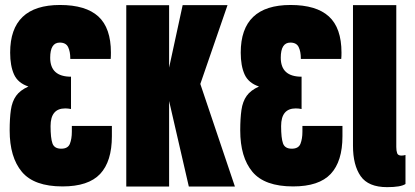

<svg xmlns="http://www.w3.org/2000/svg" viewBox="-20 -753 1674 775"><path d="M232.4 -0.5Q117.7 -0.5 68.4 -59.3Q19 -118.2 19 -226.6Q19 -274.9 23.9 -309.1Q28.8 -343.3 44.9 -366Q61 -388.7 94.7 -403.8Q52.2 -418 36.6 -452.6Q21 -487.3 21 -540.5Q21 -732.9 222.2 -732.9Q326.2 -732.9 377 -686.5Q427.7 -640.1 427.7 -540.5Q427.7 -533.7 427.5 -526.9Q427.2 -520 426.8 -515.1H263.7V-517.6Q263.7 -544.9 254.9 -563Q246.1 -581.1 221.2 -581.1Q182.6 -581.1 182.6 -520Q182.6 -443.4 266.6 -443.4V-313Q253.9 -315.4 243.2 -315.4Q184.1 -315.4 184.1 -244.1Q184.1 -195.8 191.7 -174.3Q199.2 -152.8 227.1 -152.8Q254.4 -152.8 262.2 -172.9Q270 -192.9 270 -221.2V-244.6H431.6V-203.1Q431.6 -101.6 384.3 -51Q336.9 -0.5 232.4 -0.5Z M489.7 0V-731.9H662.6V-480L717.3 -732.4H898.4L788.6 -414.1L928.2 0H742.2L662.6 -345.2V0Z M1163.1 -0.5Q1048.3 -0.5 999 -59.3Q949.7 -118.2 949.7 -226.6Q949.7 -274.9 954.6 -309.1Q959.5 -343.3 975.6 -366Q991.7 -388.7 1025.4 -403.8Q982.9 -418 967.3 -452.6Q951.7 -487.3 951.7 -540.5Q951.7 -732.9 1152.8 -732.9Q1256.8 -732.9 1307.6 -686.5Q1358.4 -640.1 1358.4 -540.5Q1358.4 -533.7 1358.2 -526.9Q1357.9 -520 1357.4 -515.1H1194.3V-517.6Q1194.3 -544.9 1185.5 -563Q1176.8 -581.1 1151.9 -581.1Q1113.3 -581.1 1113.3 -520Q1113.3 -443.4 1197.3 -443.4V-313Q1184.6 -315.4 1173.8 -315.4Q1114.7 -315.4 1114.7 -244.1Q1114.7 -195.8 1122.3 -174.3Q1129.9 -152.8 1157.7 -152.8Q1185.1 -152.8 1192.9 -172.9Q1200.7 -192.9 1200.7 -221.2V-244.6H1362.3V-203.1Q1362.3 -101.6 1314.9 -51Q1267.6 -0.5 1163.1 -0.5Z M1542.5 2.4Q1466.8 2.4 1435.8 -42Q1404.8 -86.4 1404.8 -164.6V-732.4H1579.6V-159.7Q1579.6 -144.5 1583 -134.8Q1586.4 -125 1600.6 -125Q1607.9 -125 1616.7 -127.4V-10.3Q1598.1 2.4 1542.5 2.4Z"/></svg>

Font: webenart
Style: Regular
Weight: 400
Designer: Vernon Adams
Foundry: Vernon Adams
Version: Version 2.116; ttfautohint (v1.8.3)